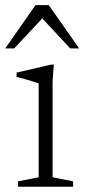

<svg xmlns="http://www.w3.org/2000/svg" viewBox="-33 -710 322 730"><path d="M171.5 -464.5 167 -399.5V-36L245 -20.5V0H35.5V-20.5L114 -36V-392.5Q108.5 -395 94.2 -399.5Q80 -404 62.8 -409Q45.5 -414 30 -417.5V-434L162 -464.5ZM-13 -526 102 -690.5H152.5L268 -526H234L118 -650.5H137.5L21 -526Z"/></svg>

Font: Newsreader Light
Style: Regular
Weight: 300
Designer: Hugues Gentile
Foundry: Production Type
Version: Version 1.003